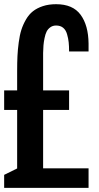

<svg xmlns="http://www.w3.org/2000/svg" viewBox="-20 -904 478 924"><path d="M312.5 -656.2Q312.5 -682.1 310.5 -700.7Q308.6 -719.2 302.7 -739.5Q296.9 -759.8 283.7 -770.5Q270.5 -781.2 250 -781.2Q233.9 -781.2 222.2 -772.7Q210.4 -764.2 204.3 -752Q198.2 -739.7 194.3 -720.2Q190.4 -700.7 189.2 -685.5Q188 -670.4 187.5 -649.4V-468.8H312.5V-375H187.5V-93.8H406.2V0H0V-62.5L62.5 -93.3V-375H0V-468.8H62.5V-562.5Q62.5 -603 64 -633.8Q65.4 -664.6 70.1 -699.7Q74.7 -734.9 82.8 -760.3Q90.8 -785.6 105 -810.1Q119.1 -834.5 138.7 -849.9Q158.2 -865.2 186.3 -874.5Q214.4 -883.8 250 -883.8Q330.6 -883.8 367.9 -833Q405.3 -782.2 406.2 -694.3V-656.2Z"/></svg>

Font: OswaldRegular
Style: Regular
Weight: 400
Designer: vernon adams
Foundry: vernon adams
Version: Version 1.000